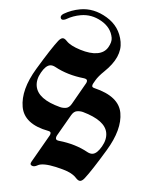

<svg xmlns="http://www.w3.org/2000/svg" viewBox="-48 -663 522 712"><g transform="rotate(-5 212.5 -307.0)"><path d="M185.5 -514.2Q195.3 -522.9 202.6 -522.9Q210 -522.9 217.8 -510.7Q229.5 -492.7 264.6 -474.6Q299.8 -456.5 326.7 -456.5Q353.5 -456.5 368.9 -474.6Q384.3 -492.7 384.3 -508.8Q384.3 -546.9 351.1 -574.5Q317.9 -602.1 277.3 -602.1Q249 -602.1 223.6 -592.8Q218.8 -590.8 212.9 -590.8Q202.6 -590.8 202.6 -600.1Q202.6 -607.9 214.4 -612.8Q244.6 -624 277.3 -624Q328.6 -624 372.3 -585.9Q416 -547.9 416 -490.7Q416 -433.6 346.7 -387.2Q321.8 -370.6 310.1 -356.4L300.8 -345.2Q296.9 -340.3 296.9 -335.9Q296.9 -331.5 304.7 -328.1Q392.1 -290 392.1 -228.3Q392.1 -166.5 329.6 -95Q267.1 -23.4 239.7 1Q230 9.8 222.4 9.8Q214.8 9.8 207 -2.4Q194.8 -22.5 161.6 -38.1Q108.9 -63.5 82 -63.5Q74.7 -63.5 68.8 -61.3Q63 -59.1 57.4 -59.1Q51.8 -59.1 47.9 -62Q43.9 -64.9 43.9 -68.4Q43.9 -71.8 47.9 -76.7L124 -168Q127.9 -172.9 127.9 -177.5Q127.9 -182.1 120.1 -185.1Q33.2 -217.8 33.2 -282Q33.2 -346.2 95.7 -418Q158.2 -489.7 185.5 -514.2ZM91.8 -354Q91.8 -305.7 170.9 -269.5Q181.6 -264.6 193.4 -264.6Q205.1 -264.6 215.8 -277.3L272.5 -345.7Q279.3 -353 279.3 -358.9Q279.3 -364.7 268.6 -368.2Q209 -385.3 167 -418.9Q157.2 -426.8 147.5 -426.8Q131.3 -426.8 111.6 -402.8Q91.8 -378.9 91.8 -354ZM156.7 -145Q216.3 -127.9 257.8 -94.2Q267.6 -86.4 277.3 -86.4Q293.5 -86.4 313.5 -110.4Q333.5 -134.3 333.5 -159.2Q333.5 -205.6 254.4 -243.7Q243.7 -248.5 231.9 -248.5Q220.2 -248.5 209.5 -235.8L152.3 -167.5Q146 -160.2 146 -154.1Q146 -147.9 156.7 -145Z"/></g></svg>

Font: UnifrakturMaguntia21
Style: Book
Weight: 400
Designer: j. 'mach' wust, Gerrit Ansmann, Georg Duffner, based on a font by Peter Wiegel, original typeface by Carl Albert Fahrenw
Version: Version 2017-03-19